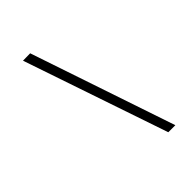

<svg xmlns="http://www.w3.org/2000/svg" viewBox="-261 -907 1147 1147"><g transform="rotate(-45 312.5 -333.5)"><path d="M153.3 -791 214.8 -792 524.4 125H464.8Z"/></g></svg>

Font: okolaks
Style: RegularItalic
Weight: 500
Italic angle: -8°
Version: Version 000.6.0